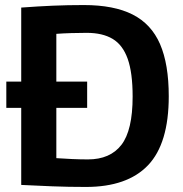

<svg xmlns="http://www.w3.org/2000/svg" viewBox="-20 -730 723 760"><path d="M5 -303V-407H64V-700Q131 -705 189.5 -707.5Q248 -710 312 -710Q431 -710 505 -672.5Q579 -635 613.5 -555.5Q648 -476 648 -349Q648 -162 566 -76Q484 10 320 10Q250 10 187 7.5Q124 5 64 2V-303ZM328 -99Q416 -99 460.5 -156.5Q505 -214 505 -348Q505 -442 485.5 -497Q466 -552 426 -576Q386 -600 323 -600Q295 -600 262 -599Q229 -598 203 -596V-407H325V-303H203V-104Q231 -102 264.5 -100.5Q298 -99 328 -99Z"/></svg>

Font: Georama SemiBold
Style: Regular
Weight: 600
Designer: Jean-Baptiste Levee
Foundry: Production Type
Version: Version 1.000